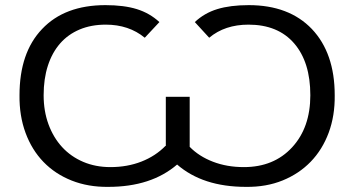

<svg xmlns="http://www.w3.org/2000/svg" viewBox="-20 -718 1378 748"><path d="M626 -149V-341H719V-146Q755 -109 809.5 -88Q864 -67 930 -67Q1047 -67 1118 -144Q1189 -221 1189 -347Q1189 -476 1126 -549Q1063 -622 948 -622Q856 -622 795 -571L739 -632Q776 -667 826.5 -682.5Q877 -698 949 -698Q1106 -698 1195 -605Q1284 -511 1284 -347Q1285 -267 1260.5 -201Q1236 -135 1190.5 -88Q1145 -41 1081 -15Q1017 11 938 10Q770 10 670 -77Q569 10 402 10Q324 11 259.5 -14.5Q195 -40 149.5 -87Q104 -134 79.5 -200.5Q55 -267 56 -347Q56 -513 144 -605Q232 -698 391 -698Q463 -698 513 -682.5Q563 -667 601 -632L544 -571Q482 -622 392 -622Q335 -622 290 -603Q245 -584 214 -548.5Q183 -513 166.5 -462Q150 -411 150 -347Q150 -285 169 -233.5Q188 -182 222 -145Q256 -108 304 -87.5Q352 -67 410 -67Q476 -67 531 -88.5Q586 -110 625 -150Z"/></svg>

Font: Libra Sans
Style: Regular
Weight: 400
Foundry: Context Ltd
Version: Version 1.000; ttfautohint (v1.3)